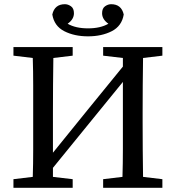

<svg xmlns="http://www.w3.org/2000/svg" viewBox="-20 -894 837 914"><path d="M471 -629V-670H753V-629L661 -618Q660 -554 659.5 -489Q659 -424 659 -359V-310Q659 -246 659.5 -181.5Q660 -117 661 -52L753 -41V0H471V-41L563 -52Q565 -116 565 -184Q565 -252 565 -329V-504L398 -299L232 -95V-52L326 -41V0H44V-41L136 -52Q138 -115 138 -180Q138 -245 138 -310V-359Q138 -424 138 -489Q138 -554 136 -618L44 -629V-670H326V-629L234 -618Q233 -554 232.5 -489Q232 -424 232 -359V-167L398 -372L565 -577V-618ZM399 -721Q334 -721 286 -745.5Q238 -770 229 -825Q240 -874 289 -874Q304 -874 318 -864Q332 -854 332 -831Q332 -802 302 -781Q340 -759 399 -759Q458 -759 496 -781Q466 -802 466 -831Q466 -854 480 -864Q494 -874 509 -874Q558 -874 569 -825Q560 -770 512 -745.5Q464 -721 399 -721Z"/></svg>

Font: Source Serif 4
Style: Regular
Weight: 400
Designer: Frank Grießhammer
Foundry: Adobe
Version: Version 4.005;hotconv 1.1.0;makeotfexe 2.6.0